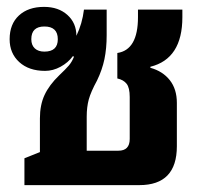

<svg xmlns="http://www.w3.org/2000/svg" viewBox="-20 -538 595 558"><path d="M51 0V-78L96 -96V-194Q96 -233 109.5 -262Q123 -291 152 -319Q171 -337 180 -347.5Q189 -358 195 -373L192 -375Q178 -356 156 -344Q134 -332 111 -332Q64 -332 36 -357.5Q8 -383 8 -424Q8 -468 35 -493Q62 -518 108 -518Q150 -518 176 -494.5Q202 -471 202 -434Q219 -469 224 -510H290V-436Q290 -397 283.5 -366Q277 -335 262 -304Q244 -271 238 -249Q232 -227 232 -199V-100H324Q357 -100 357 -134V-256Q357 -283 348 -294.5Q339 -306 321 -310V-384Q381 -393 381 -488V-510H510V-488Q510 -367 417 -344V-341Q453 -331 473.5 -305Q494 -279 494 -239V-113Q494 0 385 0ZM109 -388Q148 -388 148 -424Q148 -461 109 -461Q71 -461 71 -424Q71 -407 81 -397.5Q91 -388 109 -388Z"/></svg>

Font: Noto Sans Thai Looped UI
Style: Bold
Weight: 700
Designer: Cadson Demak Team
Foundry: Cadson Demak Co., Ltd.
Version: Version 1.000; ttfautohint (v1.8.4.7-5d5b)